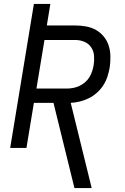

<svg xmlns="http://www.w3.org/2000/svg" viewBox="-20 -755 640 980"><path d="M360 205 253 -230H153L115 0H32L153 -735H237L219 -625H363Q392 -625 419.5 -620Q447 -615 470 -602Q493 -589 510 -568Q527 -547 535 -521.5Q543 -496 543.5 -467.5Q544 -439 540 -411Q536 -388 528.5 -364.5Q521 -341 507.5 -320Q494 -299 475 -282Q456 -265 434 -254Q412 -243 388 -237Q364 -231 341 -230L448 205ZM166 -303H321Q337 -303 353 -306Q369 -309 384.5 -316Q400 -323 413.5 -334.5Q427 -346 436 -360.5Q445 -375 450 -390.5Q455 -406 458 -422Q462 -447 460 -471Q458 -495 445 -514Q432 -533 410 -542Q388 -551 363 -551H207Z"/></svg>

Font: Iosevka Curly Extended
Style: Italic
Weight: 400
Width: 7
Italic angle: -9°
Monospace: yes
Designer: Belleve Invis
Foundry: Belleve Invis
Version: Version 11.1.0; ttfautohint (v1.8.3)